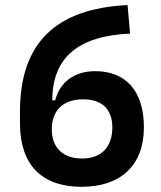

<svg xmlns="http://www.w3.org/2000/svg" viewBox="-20 -716 626 746"><path d="M297.4 9.8C450.7 9.8 539.1 -75.2 539.1 -221.2C539.1 -360.4 470.7 -439.5 349.6 -439.5C270.5 -439.5 212.9 -398.4 194.3 -326.2H183.1C183.6 -491.7 282.7 -576.7 485.4 -585.4L475.6 -696.3C193.4 -682.6 57.6 -545.9 57.6 -282.2V-237.3C57.6 -76.2 141.1 9.8 297.4 9.8ZM299.3 -100.1C224.6 -100.1 181.2 -142.1 181.2 -213.4C181.2 -287.6 225.6 -330.1 303.7 -330.1C376.5 -330.1 416.5 -291 416.5 -221.2C416.5 -144.5 373.5 -100.1 299.3 -100.1Z"/></svg>

Font: Cascadia Mono SemiBold
Style: Regular
Weight: 600
Monospace: yes
Designer: Aaron Bell
Foundry: Saja Typeworks
Version: Version 2404.023